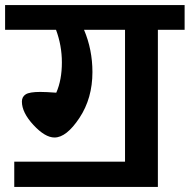

<svg xmlns="http://www.w3.org/2000/svg" viewBox="-40 -712 745 754"><path d="M685 -692V-595H580V22H16V-77H451V-595H290Q323 -517 323 -429Q323 -326 272 -249Q221 -172 174 -172Q137 -172 91.5 -221Q46 -270 46 -313Q46 -332 61 -341.5Q76 -351 118 -351Q140 -351 181 -348Q203 -398 203 -467Q203 -533 180 -595H-20V-692Z"/></svg>

Font: FiraGO SemiBold
Style: Regular
Weight: 600
Designer: bBox Type
Foundry: bBox Type GmbH
Version: Version 1.001;PS 001.001;hotconv 1.0.88;makeotf.lib2.5.64775